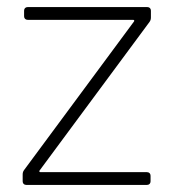

<svg xmlns="http://www.w3.org/2000/svg" viewBox="-20 -522 492 542"><path d="M54 0H395C401 0 405 -4 405 -10V-26C405 -32 401 -36 395 -36H94C91 -36 90 -39 92 -41L402 -460C405 -464 406 -468 406 -473V-492C406 -498 402 -502 396 -502H58C52 -502 48 -498 48 -492V-476C48 -470 52 -466 58 -466H356C359 -466 360 -463 358 -461L48 -42C45 -38 44 -34 44 -29V-10C44 -4 48 0 54 0Z"/></svg>

Font: Barlow ExtraLight
Style: Regular
Weight: 275
Designer: Jeremy Tribby
Foundry: Tribby Type
Version: Version 1.422;hotconv 1.0.109;makeotfexe 2.5.65596